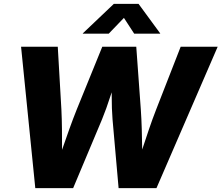

<svg xmlns="http://www.w3.org/2000/svg" viewBox="-20 -968 1140 988"><path d="M161.6 0 88.4 -727.5H277.3L295.9 -404.8Q298.3 -356 298.8 -303.5Q299.3 -251 299.3 -198.5Q299.3 -146 299.3 -96.2H263.7Q281.7 -146 299.8 -198.5Q317.9 -251 336.7 -303.5Q355.5 -356 375 -404.8L506.3 -727.5H681.2L704.6 -404.8Q708 -356 709.5 -303.5Q710.9 -251 711.7 -198.5Q712.4 -146 713.9 -96.2H677.2Q694.3 -146 711.7 -198.5Q729 -251 746.8 -303.5Q764.6 -356 783.7 -404.8L909.7 -727.5H1100.1L785.2 0H590.3L559.1 -353.5Q554.7 -407.2 554.9 -473.4Q555.2 -539.6 551.8 -615.7H598.6Q569.3 -539.6 548.3 -473.9Q527.3 -408.2 504.9 -353.5L356.4 0ZM539.6 -794.9H406.2V-796.4L565.9 -948.2H692.9L804.2 -796.4V-794.9H670.4L617.7 -876Z"/></svg>

Font: Inter 24pt ExtraBold
Style: Italic
Weight: 800
Italic angle: -9.3988°
Designer: Rasmus Andersson
Foundry: rsms
Version: Version 4.001;git-66647c0bb